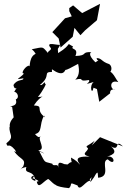

<svg xmlns="http://www.w3.org/2000/svg" viewBox="-20 -963 659 998"><path d="M314 -110C279 -127 283 -111 283 -90C283 -119 256 -93 252 -112C206 -126 219 -109 184 -177C224 -157 213 -166 178 -182C222 -182 175 -239 189 -251C190 -268 191 -231 162 -266C203 -276 182 -314 209 -362L214 -353C160 -394 212 -412 156 -415C197 -478 225 -459 177 -459C201 -487 228 -538 214 -526C214 -551 203 -514 188 -522C248 -569 200 -589 250 -589V-603C302 -566 323 -580 327 -634C300 -585 313 -591 386 -631C395 -592 390 -566 371 -549C429 -562 377 -536 442 -547C455 -534 399 -516 467 -537C442 -517 458 -464 466 -507L484 -500L496 -434L551 -477C556 -469 541 -503 580 -498C553 -491 544 -553 595 -536C573 -563 560 -620 508 -579C566 -568 568 -618 547 -630C506 -643 510 -661 482 -661C486 -638 505 -660 476 -639C430 -684 455 -692 455 -692C398 -694 440 -674 372 -672C391 -717 343 -703 360 -721C316 -744 364 -737 282 -687C280 -724 278 -697 293 -731C286 -724 216 -750 241 -717C258 -700 213 -698 236 -680C196 -724 213 -720 145 -707C185 -675 154 -657 181 -686C125 -685 138 -600 132 -621C118 -626 82 -579 105 -581C83 -555 49 -546 101 -556C105 -541 70 -555 50 -521C58 -480 80 -531 54 -486C71 -484 83 -455 62 -446C78 -401 9 -415 43 -408L51 -353C10 -309 46 -284 29 -305C27 -258 58 -254 13 -218C22 -187 20 -229 58 -184C78 -143 81 -167 53 -178C83 -131 119 -140 100 -97C73 -68 78 -88 117 -95C104 -51 156 -88 164 -22C110 -41 179 -64 147 -35C144 -41 201 -19 171 -19C180 22 200 -16 229 -32C235 -37 274 20 280 -11C254 -9 264 8 339 15C360 -6 332 -20 383 1C395 39 430 -34 454 -22C431 -30 469 -41 462 -63C444 4 445 -12 469 -42C493 -87 487 -57 490 -39C562 -46 500 -123 540 -135C585 -90 580 -171 522 -144C561 -156 597 -167 557 -202C607 -172 573 -245 619 -202L500 -250L457 -207L472 -232C437 -202 419 -206 437 -193C441 -177 392 -161 446 -149C402 -150 367 -147 392 -114C399 -93 399 -117 349 -144C352 -94 366 -140 331 -108ZM340 -905 353 -878 318 -868 252 -796 285 -763 295 -716 358 -772 367 -818 398 -780 422 -805 484 -858 500 -943 407 -895 360 -935 340 -921Z"/></svg>

Font: Asimov Aggro
Style: Condensed
Weight: 500
Designer: Google
Version: Version 2.000980; 2014